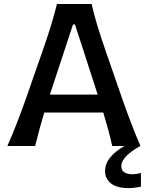

<svg xmlns="http://www.w3.org/2000/svg" viewBox="-20 -733 742 964"><path d="M17 0Q42.5 -57.5 67 -120.8Q91.5 -184 111.5 -241.5L197 -486.5Q220 -552.5 236.2 -605.8Q252.5 -659 266 -713H440Q452.5 -657.5 468.8 -604.5Q485 -551.5 507.5 -486L592.5 -240.5Q613 -181.5 636.8 -119.2Q660.5 -57 685 0H543.5Q534.5 -41 522.8 -83.8Q511 -126.5 498.5 -168H202.5Q189.5 -126 178 -83.2Q166.5 -40.5 156.5 0ZM346.5 -610 230.5 -258H470.5L356.5 -610ZM626 211.5Q566.5 211.5 537 187.8Q507.5 164 507.5 127Q507.5 89 533.5 57.2Q559.5 25.5 606 -0.5V-22.5L661.5 -28.5L684.5 0Q644 21.5 616.5 48.5Q589 75.5 589 101Q589 122 603.2 131.5Q617.5 141 642 142Q657 141.5 669 139.5Q681 137.5 687.5 135V204.5Q676.5 206.5 658.8 209Q641 211.5 626 211.5Z"/></svg>

Font: Commissioner Flair Medium
Style: Regular
Weight: 500
Designer: Kostas Bartsokas
Foundry: Kostas Bartsokas
Version: Version 1.000; ttfautohint (v1.8.3)